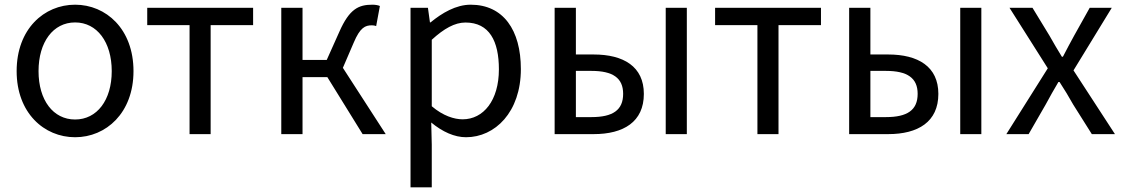

<svg xmlns="http://www.w3.org/2000/svg" viewBox="-20 -577 4832 826"><path d="M303.1 13.4C436.2 13.4 554.3 -91.1 554.3 -271C554.3 -452.3 436.2 -556.8 303.1 -556.8C169.7 -556.8 51.6 -452.3 51.6 -271C51.6 -91.1 169.7 13.4 303.1 13.4ZM303.1 -62.9C208.7 -62.9 145.8 -146.1 145.8 -271C145.8 -396.1 208.7 -480.5 303.1 -480.5C397.2 -480.5 460.7 -396.1 460.7 -271C460.7 -146.1 397.2 -62.9 303.1 -62.9Z M795.5 0H886.2V-469H1068.9V-543.4H613.4V-469H795.5Z M1190.1 0H1281.5V-245.3H1388.2L1540 0H1639.4L1455.1 -285.2L1501.7 -393.5C1529.4 -459.2 1551.4 -468.1 1580 -468.1C1588 -468.1 1591.9 -466.9 1598.3 -464.9L1614.3 -551.2C1606.4 -554.8 1594.1 -556.8 1582 -556.8C1523.2 -556.8 1483.4 -539 1440.1 -440.8L1385.6 -319.1H1281.5V-543.4H1190.1Z M1746.1 229H1837.5V45.2L1835.2 -49.9C1884.2 -9.4 1935.6 13.4 1984.9 13.4C2109.3 13.4 2220.8 -94.3 2220.8 -280C2220.8 -447.7 2145.2 -556.8 2004.9 -556.8C1941.6 -556.8 1881.4 -521.1 1832.1 -480.5H1829.7L1821 -543.4H1746.1ZM1970.3 -63.7C1934.2 -63.7 1886.3 -78.4 1837.5 -119.9V-405.9C1890.1 -454.1 1936.6 -480.1 1982.4 -480.1C2085.7 -480.1 2126.3 -399.5 2126.3 -278.8C2126.3 -144.7 2059.7 -63.7 1970.3 -63.7Z M2366.1 0H2533.8C2662.6 0 2749.9 -52.7 2749.9 -173C2749.9 -290.8 2662.6 -342.6 2533.8 -342.6H2457.5V-543.4H2366.1ZM2457.5 -73.2V-272H2524.3C2616.7 -272 2660.8 -241.4 2660.8 -173.4C2660.8 -103.5 2616.7 -73.2 2524.3 -73.2ZM2844 0H2934.8V-543.4H2844Z M3238.5 0H3329.2V-469H3511.9V-543.4H3056.4V-469H3238.5Z M3633.1 0H3800.8C3929.6 0 4016.9 -52.7 4016.9 -173C4016.9 -290.8 3929.6 -342.6 3800.8 -342.6H3724.5V-543.4H3633.1ZM3724.5 -73.2V-272H3791.3C3883.7 -272 3927.8 -241.4 3927.8 -173.4C3927.8 -103.5 3883.7 -73.2 3791.3 -73.2ZM4111 0H4201.8V-543.4H4111Z M4309.4 0H4405.3L4478.5 -127.2C4496.8 -160.2 4514.4 -193.2 4533.3 -224.2H4538.3C4558.7 -193.2 4578.8 -159.8 4597 -127.2L4677.1 0H4776.6L4598.3 -274.2L4762.9 -543.4H4668L4601.3 -424.1C4584.4 -393.5 4568.5 -363.5 4552.7 -332.8H4548.3C4529.8 -363.5 4511.4 -393.5 4494.6 -424.1L4421.9 -543.4H4323L4487.7 -283.2Z"/></svg>

Font: Source Han Sans JP VF
Style: Regular
Weight: 250
Designer: Ryoko NISHIZUKA 西塚涼子 (kana, bopomofo & ideographs); Paul D. Hunt (Latin, Greek & Cyrillic); Sandoll Communications 산돌커뮤니
Foundry: Adobe
Version: Version 2.004;hotconv 1.0.118;makeotfexe 2.5.65603